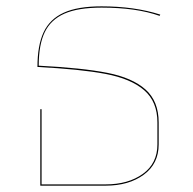

<svg xmlns="http://www.w3.org/2000/svg" viewBox="-20 -585 609 605"><path d="M102 -378Q239 -371 318 -355.5Q397 -340 438.5 -303Q480 -266 480 -199V-130Q480 -69 433 -34.5Q386 0 313 0H107V-241H111V-4H313Q384 -4 430 -37Q476 -70 476 -130V-199Q476 -265 434 -301Q392 -337 313 -352Q234 -367 98 -374Q98 -442 117.5 -483.5Q137 -525 181 -545Q225 -565 300 -565Q404 -565 485 -539L483 -535Q410 -561 300 -561Q226 -561 183 -542Q140 -523 121 -483.5Q102 -444 102 -378Z"/></svg>

Font: FiraGO Four
Style: Regular
Weight: 100
Designer: bBox Type
Foundry: bBox Type GmbH
Version: Version 1.001